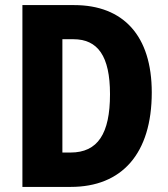

<svg xmlns="http://www.w3.org/2000/svg" viewBox="-20 -734 660 754"><path d="M576 -371C576 -593 465 -714 271 -714H68V0H258C458 0 576 -130 576 -371ZM412 -364C412 -209 364 -135 257 -135H225V-580H268C364 -580 412 -514 412 -364Z"/></svg>

Font: Noto Sans Khmer UI Condensed ExtraBold
Style: Regular
Weight: 800
Width: 3
Designer: Danh Hong and the Monotype Design Team
Foundry: Monotype Imaging Inc.
Version: Version 2.002